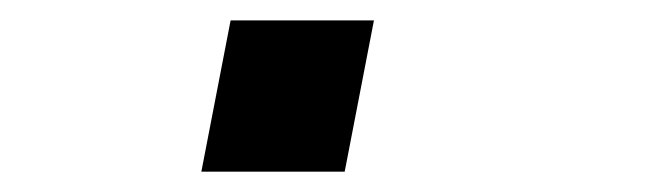

<svg xmlns="http://www.w3.org/2000/svg" viewBox="-20 -169 640 189"><path d="M178.2 0 207 -148.9H348.1L319.3 0Z"/></svg>

Font: Cousine
Style: Bold Italic
Weight: 700
Italic angle: -12°
Monospace: yes
Designer: Steve Matteson
Foundry: Ascender Corporation
Version: Version 1.20